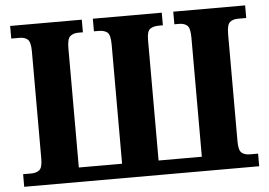

<svg xmlns="http://www.w3.org/2000/svg" viewBox="-51 -782 1188 849"><g transform="rotate(-5 543.5 -357.0)"><path d="M23 0H1066V-56H1030Q1007 -56 993.5 -67Q980 -78 980 -117V-593Q980 -635 993 -646.5Q1006 -658 1030 -658H1066V-714H747V-658H768Q791 -658 804 -646.5Q817 -635 817 -593V-64H625V-600Q625 -638 639.5 -648Q654 -658 678 -658H696V-714H390V-658H410Q436 -658 449.5 -647Q463 -636 463 -592V-64H271V-593Q271 -635 284.5 -646.5Q298 -658 321 -658H341V-714H23V-658H59Q83 -658 96 -646.5Q109 -635 109 -593V-117Q109 -78 95.5 -67Q82 -56 59 -56H23Z"/></g></svg>

Font: Noto Serif SemiCondensed Extra
Style: Regular
Weight: 800
Width: 4
Designer: Monotype Design Team
Foundry: Monotype Imaging Inc.
Version: Version 1.002